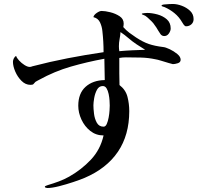

<svg xmlns="http://www.w3.org/2000/svg" viewBox="-20 -854 1040 964"><path d="M531 -324Q531 -333 530 -349Q529 -365 525.5 -382Q522 -399 515 -410.5Q508 -422 496 -422Q477 -422 467 -403.5Q457 -385 453 -362Q449 -339 449 -325Q449 -309 452 -283.5Q455 -258 466 -238Q477 -218 500 -218Q510 -218 516 -231.5Q522 -245 525.5 -264Q529 -283 530 -300Q531 -317 531 -324ZM709 -604Q698 -611 687 -618Q676 -625 665 -632Q644 -646 625 -662.5Q606 -679 585 -693Q584 -676 580.5 -658Q577 -640 577 -622Q577 -616 577.5 -609.5Q578 -603 579 -597Q611 -600 643.5 -601.5Q676 -603 709 -604ZM887 -554Q887 -541 872.5 -536.5Q858 -532 848 -532Q846 -532 827.5 -537.5Q809 -543 789.5 -549Q770 -555 762 -556Q725 -564 687.5 -565Q650 -566 612 -566Q596 -566 579 -563V-544Q579 -515 579 -485.5Q579 -456 580 -427Q611 -403 620 -368Q629 -333 629 -296Q629 -176 572 -92Q515 -8 405 39Q384 48 348 60Q312 72 276.5 81Q241 90 218 90Q215 90 210 88.5Q205 87 205 83Q205 81 211.5 78.5Q218 76 221 75Q248 67 275 57Q302 47 327 33Q389 -2 436.5 -52.5Q484 -103 500 -174Q462 -174 433.5 -196.5Q405 -219 389 -253.5Q373 -288 373 -323Q373 -385 409.5 -418Q446 -451 506 -452Q506 -478 505 -505Q504 -532 504 -559Q417 -543 335.5 -519.5Q254 -496 176 -453Q172 -451 167.5 -448.5Q163 -446 158 -443Q151 -436 148 -432Q145 -428 133 -428Q108 -428 88 -448Q68 -468 56.5 -495Q45 -522 45 -544Q45 -552 49.5 -561Q54 -570 61 -573Q64 -563 76 -550Q88 -537 103 -527.5Q118 -518 129 -518Q136 -518 142 -521Q230 -544 320 -561.5Q410 -579 500 -592Q500 -646 494 -698Q492 -720 482.5 -741Q473 -762 449 -768Q451 -779 465.5 -789Q480 -799 490 -799Q508 -799 534 -792.5Q560 -786 580.5 -772.5Q601 -759 601 -736Q601 -732 600.5 -727.5Q600 -723 599 -718Q613 -702 629.5 -689.5Q646 -677 663 -666Q698 -643 727.5 -633Q757 -623 798 -618Q811 -617 832 -607Q853 -597 870 -583Q887 -569 887 -554ZM837 -711Q837 -699 828 -686Q819 -673 805 -673Q793 -673 786 -682.5Q779 -692 774 -701Q770 -709 765 -716Q760 -723 755 -730Q751 -737 740.5 -747.5Q730 -758 719 -767.5Q708 -777 700 -779Q698 -780 695 -781Q692 -782 692 -784Q692 -787 704 -788Q716 -789 719 -789Q743 -789 770.5 -781.5Q798 -774 817.5 -757Q837 -740 837 -711ZM952 -758Q952 -742 941 -732Q930 -722 914 -722Q908 -722 902 -730.5Q896 -739 894 -743Q879 -769 856.5 -787.5Q834 -806 807 -818Q805 -819 798 -821Q791 -823 791 -825Q791 -830 803.5 -831.5Q816 -833 830 -833.5Q844 -834 848 -834Q869 -834 893 -825Q917 -816 934.5 -799.5Q952 -783 952 -758Z"/></svg>

Font: Kaisei HarunoUmi
Style: Regular
Weight: 400
Designer: Font-Kai, 金井和夫
Foundry: KAZUO KANAI
Version: Version 5.003